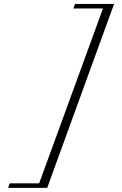

<svg xmlns="http://www.w3.org/2000/svg" viewBox="-20 -842 608 955"><path d="M547.4 -822.3H353L344.7 -799.8H492.2L174.8 69.8H28.3L20.5 92.3H214.8Z"/></svg>

Font: Petit Formal Script
Style: Regular
Weight: 400
Designer: Pablo Impallari, Brenda Gallo, Rodrigo Fuenzalida
Foundry: Pablo Impallari, Brenda Gallo, Rodrigo Fuenzalida
Version: Version 1.001